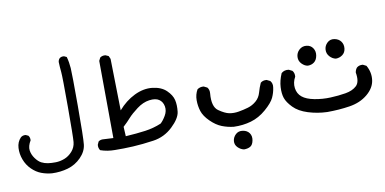

<svg xmlns="http://www.w3.org/2000/svg" viewBox="-68 -594 2183 1090"><g transform="rotate(-10 1023.0 -48.5)"><path d="M163.1 245.1Q130.9 242.2 102.5 231.4Q74.2 220.7 49.3 196.3Q24.4 171.9 11.7 138.2Q-1 104.5 1 70.3Q2.9 36.1 24.4 13.7Q36.1 2.9 53.7 4.9L68.4 11.7Q77.1 22.5 76.2 39.1Q57.6 70.3 61 95.2Q64.5 120.1 80.6 142.1Q96.7 164.1 113.8 172.9Q130.9 181.6 150.9 184.6Q170.9 187.5 195.8 187Q220.7 186.5 246.1 176.8Q271.5 167 291.5 144.5Q311.5 122.1 314.5 91.8Q317.4 61.5 317.4 -111.3Q317.4 -284.2 314.5 -312.5Q311.5 -340.8 310.5 -370.1Q311.5 -381.8 319.3 -390.6Q329.1 -399.4 345.7 -397.5L360.4 -390.6Q369.1 -359.4 371.6 -324.7Q374 -290 374 -106.9Q374 76.2 369.6 115.7Q365.2 155.3 332.5 188.5Q299.8 221.7 255.9 234.4Q211.9 247.1 163.1 245.1Z M538.1 176.8Q494.1 176.8 455.1 163.1Q445.3 149.4 447.3 130.9L455.1 113.3Q466.8 103.5 485.4 105.5L541 108.4L538.1 -336.9L546.9 -354.5Q559.6 -364.3 578.1 -362.3L595.7 -354.5L603.5 -336.9L609.4 -39.1Q651.4 -87.9 704.6 -113.8Q757.8 -139.6 808.6 -133.8Q859.4 -127.9 888.2 -100.1Q917 -72.3 923.8 -43Q930.7 -13.7 926.3 24.4Q921.9 62.5 874 107.9Q826.2 153.3 761.7 162.6Q697.3 171.9 642.6 174.8Q587.9 177.7 538.1 176.8ZM819.3 74.2Q834 61.5 849.6 35.2Q865.2 8.8 860.4 -18.1Q855.5 -44.9 835.4 -58.6Q815.4 -72.3 778.8 -67.4Q742.2 -62.5 706.5 -35.6Q670.9 -8.8 652.8 11.7Q634.8 32.2 609.4 55.7L612.3 110.4Q676.8 106.4 726.1 99.6Q775.4 92.8 819.3 74.2Z M1260.7 300.8Q1241.2 296.9 1225.6 281.2Q1210 265.6 1211.9 244.1Q1213.9 222.7 1230.5 207Q1247.1 191.4 1272 195.3Q1296.9 199.2 1309.1 216.8Q1321.3 234.4 1316.4 259.3Q1311.5 284.2 1296.9 292.5Q1282.2 300.8 1260.7 300.8ZM1225.6 164.1Q1190.4 160.2 1158.2 147.5Q1126 134.8 1094.7 104Q1063.5 73.2 1053.7 43Q1043.9 12.7 1043.9 -20.5Q1043.9 -53.7 1059.6 -81.1Q1075.2 -92.8 1096.7 -90.8L1116.2 -81.1Q1127.9 -67.4 1126 -45.9Q1119.1 30.3 1153.8 54.7Q1188.5 79.1 1213.9 84Q1239.3 88.9 1268.1 84Q1296.9 79.1 1323.2 71.3Q1349.6 63.5 1371.1 44.9Q1392.6 26.4 1400.4 -2Q1408.2 -30.3 1419.9 -55.7Q1433.6 -67.4 1455.1 -65.4L1474.6 -55.7Q1488.3 -40 1484.4 -16.6Q1480.5 12.7 1467.8 40Q1455.1 67.4 1414.1 103Q1373 138.7 1325.7 152.3Q1278.3 166 1225.6 164.1Z M1762.7 173.8Q1706.1 171.9 1653.3 155.3Q1600.6 138.7 1571.3 108.4Q1542 78.1 1533.2 52.2Q1524.4 26.4 1526.4 -10.7Q1528.3 -47.9 1545.9 -88.9Q1563.5 -104.5 1588.9 -100.6L1608.4 -90.8Q1620.1 -77.1 1618.2 -55.7Q1600.6 -24.4 1605 8.3Q1609.4 41 1633.3 60.5Q1657.2 80.1 1703.1 88.9Q1749 97.7 1795.4 95.7Q1841.8 93.8 1882.8 86.9Q1923.8 80.1 1947.3 58.1Q1970.7 36.1 1960.9 -18.6Q1962.9 -34.2 1972.7 -45.9Q1986.3 -57.6 2007.8 -55.7L2027.3 -45.9Q2050.8 -4.9 2044.9 39.6Q2039.1 84 1997.1 119.1Q1955.1 154.3 1892.6 164.1Q1830.1 173.8 1762.7 173.8ZM1700.2 -104.5Q1682.6 -106.4 1666 -123Q1649.4 -139.6 1650.4 -163.1Q1651.4 -186.5 1668.9 -203.1Q1686.5 -219.7 1710.9 -217.3Q1735.4 -214.8 1748 -195.8Q1760.7 -176.8 1756.3 -152.3Q1752 -127.9 1736.8 -116.2Q1721.7 -104.5 1700.2 -104.5ZM1863.3 -116.2Q1843.8 -120.1 1828.6 -136.7Q1813.5 -153.3 1814.5 -175.8Q1815.4 -198.2 1832.5 -214.8Q1849.6 -231.4 1874 -227.1Q1898.4 -222.7 1911.1 -205.6Q1923.8 -188.5 1921.4 -165Q1918.9 -141.6 1901.9 -128.9Q1884.8 -116.2 1863.3 -116.2Z"/></g></svg>

Font: JasonHandwriting2
Style: Regular
Weight: 400
Version: Version 1.05.10